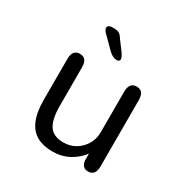

<svg xmlns="http://www.w3.org/2000/svg" viewBox="-158 -812 935 960"><g transform="rotate(30 309.5 -332.0)"><path d="M146.2 -481Q188.2 -481 188.2 -427V-205.7Q188.2 -126 213 -90.6Q237.8 -55.2 294.2 -55.2Q333.5 -55.2 364.4 -74Q395.3 -92.8 413.4 -123.9Q431.5 -155 431.5 -191.3V-427Q431.5 -481 474 -481Q516 -481 516 -427V-45Q516 8.8 474 8.8Q440.7 8.8 434.2 -28.3L433.7 -71.3Q407.8 -35.3 365.3 -12.1Q322.8 11.2 268.8 11.2Q216.7 11.2 179.7 -9Q142.7 -29.2 123.2 -74.2Q103.7 -119.2 103.7 -193.3V-427Q103.7 -481 146.2 -481ZM319 -545.3Q309.2 -545.3 298.1 -550.2Q287 -555.2 273.7 -567.5L207.3 -633.7Q193.2 -647.7 193.2 -658.7Q193.2 -666.8 199.9 -671.7Q206.7 -676.5 217 -676.5H228.2Q248.2 -676.5 259 -670.7Q269.8 -664.8 280.8 -646.3L321.8 -591.5Q336.3 -569.8 336.3 -559.7Q336.3 -551.5 330.7 -548.4Q325 -545.3 319 -545.3Z"/></g></svg>

Font: Sono ExtraLight
Style: Regular
Weight: 200
Designer: Tyler Finck
Foundry: Tyler Finck
Version: Version 2.112